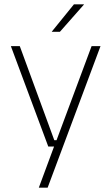

<svg xmlns="http://www.w3.org/2000/svg" viewBox="-20 -701 518 893"><path d="M260 -49 239.5 -39.5 406 -486.5H447.5L201.5 172H160.5L237 -34.5L252.5 -19.5H204.5L30.5 -486.5H72L232.5 -49ZM324 -681H370.5V-680L258.5 -553H221V-554Z"/></svg>

Font: Anek Bangla Medium ExtraLight
Style: Regular
Weight: 250
Version: Version 1.003